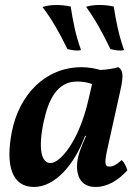

<svg xmlns="http://www.w3.org/2000/svg" viewBox="-20 -734 555 763"><path d="M302 -535C280 -595 269 -655 261 -708C223 -716 181 -717 149 -706C187 -656 215 -606 248 -539C268 -534 286 -531 302 -535ZM473 -535C452 -594 440 -655 432 -708C396 -716 354 -717 322 -707C359 -656 386 -606 419 -539C438 -534 457 -531 473 -535ZM464 -98C442 -79 429 -72 415 -72C395 -72 394 -86 410 -157L458 -373C474 -443 466 -457 450 -467C430 -461 404 -457 378 -456C359 -462 331 -467 305 -467C159 -467 56 -357 27 -210C1 -77 27 9 115 9C200 9 277 -82 318 -194H322C312 -171 298 -139 293 -119C278 -68 282 9 359 9C408 9 450 -18 486 -57C482 -72 474 -88 464 -98ZM181 -86C143 -86 131 -145 154 -252C173 -340 208 -410 286 -410C306 -410 328 -407 346 -400L331 -336C293 -170 218 -86 181 -86Z"/></svg>

Font: Vollkorn Semibold
Style: Italic
Weight: 600
Italic angle: -11°
Designer: Friedrich Althausen
Foundry: Friedrich Althausen
Version: Version 4.015;PS 004.015;hotconv 1.0.88;makeotf.lib2.5.64775